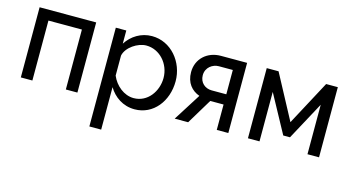

<svg xmlns="http://www.w3.org/2000/svg" viewBox="-80 -849 2526 1380"><g transform="rotate(15 1182.5 -159.0)"><path d="M494 -522H73V0H159V-446H408V0H494Z M921 10C1060 10 1155 -112 1155 -261C1155 -403 1051 -531 908 -531C828 -531 759 -488 718 -424V-522H640V213H728V-103C767 -38 834 10 921 10ZM894 -66C822 -66 757 -120 728 -189V-338C741 -402 823 -455 886 -455C986 -455 1065 -366 1065 -261C1065 -162 998 -66 894 -66Z M1218 0H1318L1432 -189H1531V0H1617V-522H1422C1322 -522 1245 -454 1245 -354C1245 -274 1288 -225 1347 -204ZM1422 -265C1374 -265 1332 -298 1332 -354C1332 -413 1382 -446 1427 -446H1531V-265Z M1851 -522H1763V0H1849V-368L2003 -85H2053L2206 -368V0H2292V-522H2205L2028 -191Z"/></g></svg>

Font: Raleway Med
Style: Regular
Weight: 500
Designer: Matt McInerney, Pablo Impallari, Rodrigo Fuenzalida
Foundry: Matt McInerney, Pablo Impallari, Rodrigo Fuenzalida
Version: Version 3.00 July 28, 2015